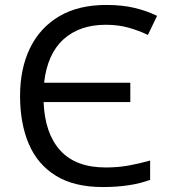

<svg xmlns="http://www.w3.org/2000/svg" viewBox="-20 -745 683 775"><path d="M407 -645Q301 -645 236 -586Q171 -527 158 -411H506V-333H156Q161 -206 223.5 -137.5Q286 -69 407 -69Q456 -69 500 -77Q544 -85 586 -97V-19Q508 10 395 10Q279 10 205 -36Q131 -82 96 -164.5Q61 -247 61 -358Q61 -468 101 -550.5Q141 -633 218.5 -679Q296 -725 409 -725Q474 -725 523.5 -713Q573 -701 614 -681L577 -604Q542 -621 500 -633Q458 -645 407 -645Z"/></svg>

Font: Noto IKEA Arabic
Style: Regular
Weight: 400
Designer: Monotype Design Team
Foundry: Monotype Imaging Inc.
Version: Version 1.200